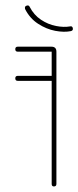

<svg xmlns="http://www.w3.org/2000/svg" viewBox="-20 -671 282 691"><path d="M44 -380Q35 -380 35 -389Q35 -398 44 -398H166V-485H44Q35 -485 35 -494Q35 -503 44 -503H165Q183 -503 183 -485V-9Q183 0 174 0Q166 0 166 -9V-380ZM87 -646Q102 -617 127.5 -600Q153 -583 181.5 -577.5Q210 -572 232 -576Q240 -578 242 -570Q244 -561 235 -559Q211 -554 179 -560Q147 -566 117 -585.5Q87 -605 70 -639V-640Q68 -649 77 -651Q84 -653 87 -646Z"/></svg>

Font: Libertine Sup Thin
Style: Regular
Weight: 100
Designer: Bastien Sozeau
Foundry: NBR — Bastien Sozeau
Version: Version 2.003; ttfautohint (v1.8.4.7-5d5b);gftools[0.9.33]